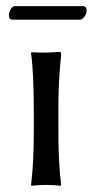

<svg xmlns="http://www.w3.org/2000/svg" viewBox="-20 -602 302 625"><path d="M240 -538H20Q9 -538 9 -553Q9 -562 15 -572Q21 -582 28 -582H249Q262 -582 262 -568Q262 -558 255 -548Q248 -538 240 -538ZM90 -235Q90 -368 81 -429L83 -432Q126 -429 170 -433Q176 -433 177.5 -431.5Q179 -430 179 -423Q170 -339 170 -251V-180Q170 -71 179 0L177 3Q159 0 130 0Q101 0 83 3L81 0Q90 -67 90 -180Z"/></svg>

Font: Libertinus Sans
Style: Regular
Weight: 400
Designer: Philipp H. Poll
Foundry: Khaled Hosny
Version: Version 6.1